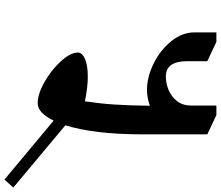

<svg xmlns="http://www.w3.org/2000/svg" viewBox="-85 -751 996 866"><g transform="rotate(90 413.0 -318.0)"><path d="M524 -62Q489 10 446 10Q404 10 349.5 -21Q295 -52 256 -95Q217 -138 217 -171Q217 -191 246 -203.5Q275 -216 326 -216Q373 -216 437 -203Q447 -270 451.5 -336.5Q456 -403 457 -496Q421 -483 386 -483Q328 -483 267.5 -512.5Q207 -542 166.5 -591.5Q126 -641 126 -698V-796H169L256 -755V-664Q256 -568 325 -568Q356 -568 386 -580.5Q416 -593 436 -618.5Q456 -644 456 -682V-796H499L586 -755V-464Q586 -245 545 -115L826 120L790 160Z"/></g></svg>

Font: Inknut Antiqua Medium
Style: Regular
Weight: 500
Designer: Claus Eggers Sørensen
Foundry: Claus Eggers Sørensen
Version: Version 1.003; ttfautohint (v1.8.2) -l 8 -r 50 -G 200 -x 14 